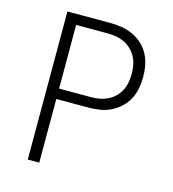

<svg xmlns="http://www.w3.org/2000/svg" viewBox="-102 -754 754 839"><g transform="rotate(15 275.0 -335.0)"><path d="M100 0V-670H296Q322 -670 348 -665.5Q374 -661 397.5 -650Q421 -639 440.5 -621Q460 -603 472 -580Q484 -557 489 -531Q494 -505 494 -479Q494 -453 489 -427Q484 -401 472 -378Q460 -355 440.5 -337Q421 -319 397.5 -307.5Q374 -296 348 -292Q322 -288 296 -288H152V0ZM296 -335Q316 -335 335 -338.5Q354 -342 371.5 -350.5Q389 -359 403 -372.5Q417 -386 426 -403.5Q435 -421 438.5 -440.5Q442 -460 442 -479Q442 -498 438.5 -517.5Q435 -537 426 -554Q417 -571 403 -585Q389 -599 371.5 -607.5Q354 -616 335 -619.5Q316 -623 296 -623H152V-335Z"/></g></svg>

Font: Lode Dark Term
Style: Regular
Weight: 400
Monospace: yes
Designer: Belleve Invis
Foundry: Belleve Invis
Version: Version 29.2.0